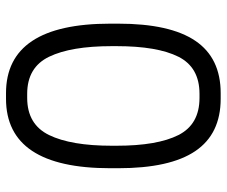

<svg xmlns="http://www.w3.org/2000/svg" viewBox="-78 -674 758 642"><g transform="rotate(90 301.0 -353.0)"><path d="M291.5 5.9Q59.1 5.9 59.1 -342.8V-369.1Q59.1 -542.5 116.5 -627.2Q173.8 -711.9 291.5 -711.9H310.1Q427.7 -711.9 485.1 -627.2Q542.5 -542.5 542.5 -369.1V-342.8Q542.5 5.9 310.1 5.9ZM293.9 -641.1Q205.1 -641.1 169.7 -570.6Q134.3 -500 134.3 -363.8V-347.7Q134.3 -211.4 169.7 -138.2Q205.1 -64.9 293.9 -64.9H307.1Q396 -64.9 431.6 -138.2Q467.3 -211.4 467.3 -347.7V-363.8Q467.3 -500 431.6 -570.6Q396 -641.1 307.1 -641.1Z"/></g></svg>

Font: Kay Pho Du Medium
Style: Regular
Weight: 500
Designer: Victor Gaultney, Khu Oo Reh
Foundry: SIL International
Version: Version 3.000